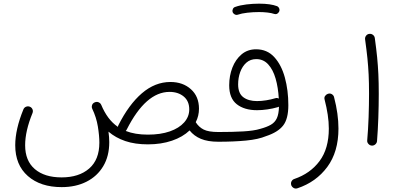

<svg xmlns="http://www.w3.org/2000/svg" viewBox="-20 -785 2222 1070"><path d="M64.9 24.4Q64.9 -64 110.4 -175.3Q114.7 -186 125.2 -190.2Q135.7 -194.3 146 -190.4Q156.2 -186.5 160.9 -176.3Q165.5 -166 161.1 -154.8Q120.1 -54.7 120.1 24.4Q120.1 111.3 174.3 157.5Q228.5 203.6 323.2 203.6Q419.9 203.6 476.8 154.3Q533.7 105 533.7 10.3Q533.7 -28.8 525.4 -79.8Q517.1 -130.9 493.7 -179.7Q490.7 -186.5 491.7 -193.4Q493.7 -209 508.3 -214.8Q510.7 -215.8 513.2 -216.3Q524.9 -219.2 534.7 -211.9Q534.7 -211.9 535.2 -211.9Q535.6 -211.4 536.1 -211.4Q541.5 -207 544.4 -200.2Q561 -160.2 583.7 -129.6Q606.4 -99.1 636.7 -78.1Q637.2 -82 639.2 -85.9Q697.8 -202.6 771 -265.4Q844.2 -328.1 929.7 -328.1Q999 -328.1 1043.9 -287.8Q1088.9 -247.6 1088.9 -179.2Q1088.9 -138.7 1070.8 -104Q1087.9 -76.7 1115 -63Q1142.1 -49.3 1196.8 -49.3H1197.3Q1208.5 -49.3 1216.3 -41.3Q1224.1 -33.2 1224.1 -22Q1224.1 -10.7 1216.3 -2.9Q1208.5 4.9 1197.3 4.9H1196.8Q1138.2 4.9 1099.6 -11.2Q1061 -27.3 1036.6 -58.1Q998.5 -21.5 938.5 -1Q878.4 19.5 804.2 19.5Q732.4 19.5 678.5 1.2Q624.5 -17.1 584.5 -51.3Q588.9 -20 588.9 7.3Q588.9 85 555.4 141.1Q522 197.3 462.2 227.5Q402.3 257.8 323.7 257.8Q205.6 257.8 135.3 196Q64.9 134.3 64.9 24.4ZM686.5 -63.5Q684.1 -58.6 680.7 -55.2Q732.4 -34.7 804.2 -34.7Q874.5 -34.7 926.3 -52.7Q978 -70.8 1006.3 -102.8Q1034.7 -134.8 1034.7 -175.3Q1034.7 -221.7 1003.7 -247.3Q972.7 -272.9 924.8 -272.9Q792.5 -272.9 686.5 -63.5Z M1170.4 -22Q1170.4 -33.2 1178.2 -41.3Q1186 -49.3 1197.3 -49.3Q1275.9 -49.3 1335.7 -52.7Q1395.5 -56.2 1430.2 -66.9Q1466.8 -76.7 1489.5 -89.8Q1512.2 -103 1522.9 -126.2Q1533.7 -149.4 1534.7 -190.4Q1531.7 -189 1528.8 -188Q1500.5 -179.7 1470 -175.3Q1439.5 -170.9 1412.6 -170.9Q1341.8 -170.9 1299.6 -204.1Q1257.3 -237.3 1257.3 -309.6Q1257.3 -362.8 1275.1 -408.4Q1293 -454.1 1326.4 -482.2Q1359.9 -510.3 1407.2 -510.3Q1468.8 -510.3 1508.5 -466.8Q1548.3 -423.3 1567.6 -352.5Q1586.9 -281.7 1586.9 -198.7Q1586.9 -122.1 1557.6 -85Q1528.3 -47.9 1462.9 -26.4Q1419.9 -8.3 1351.6 -1.7Q1283.2 4.9 1197.3 4.9Q1186 4.9 1178.2 -2.9Q1170.4 -10.7 1170.4 -22ZM1307.1 -314.9Q1307.1 -265.1 1335.7 -243.4Q1364.3 -221.7 1412.6 -221.7Q1436.5 -221.7 1463.9 -226.1Q1491.2 -230.5 1515.1 -237.8Q1524.9 -240.7 1533.7 -235.4Q1530.3 -297.4 1515.9 -347.2Q1501.5 -397 1474.6 -426.3Q1447.8 -455.6 1408.2 -455.6Q1375.5 -455.6 1353 -435.8Q1330.6 -416 1318.8 -383.8Q1307.1 -351.6 1307.1 -314.9ZM1276.4 -718.3Q1273.9 -727.1 1278.1 -735.6Q1282.2 -744.1 1291.5 -746.6Q1317.4 -755.9 1353.3 -760.3Q1389.2 -764.6 1423.8 -764.6Q1487.8 -764.6 1524.4 -750.5Q1533.7 -745.6 1536.6 -736.1Q1539.6 -726.6 1534.2 -717.8Q1523.9 -702.1 1507.8 -707.5Q1494.1 -712.4 1471.2 -715.1Q1448.2 -717.8 1423.8 -717.8Q1390.1 -717.8 1358.2 -714.1Q1326.2 -710.4 1305.2 -703.1Q1295.9 -700.2 1287.4 -705.1Q1278.8 -710 1276.4 -718.3Z M1806.2 -261.7Q1819.3 -266.6 1829.6 -260Q1839.8 -253.4 1841.8 -243.2Q1866.2 -149.9 1866.2 -68.4Q1866.2 61 1804 145.3Q1741.7 229.5 1637.7 264.2Q1625.5 268.1 1616 262.2Q1606.4 256.3 1603 246.6Q1599.6 233.9 1605.2 224.6Q1610.8 215.3 1620.1 212.4Q1709 182.1 1760.7 112.8Q1812.5 43.5 1812.5 -68.4Q1812.5 -105.5 1806.4 -146Q1800.3 -186.5 1789.1 -229.5Q1785.6 -241.7 1791.7 -250.2Q1797.9 -258.8 1806.2 -261.7Z M2014.6 -565.9Q2013.2 -577.1 2020.3 -586.2Q2027.3 -595.2 2038.1 -596.2Q2049.3 -597.7 2058.3 -590.8Q2067.4 -584 2068.8 -572.8Q2077.1 -512.7 2081.8 -465.6Q2086.4 -418.5 2088.6 -371.1Q2090.8 -323.7 2090.8 -261.7Q2090.8 -198.2 2088.4 -128.7Q2085.9 -59.1 2081.1 1.5Q2080.1 12.2 2071.3 19.8Q2062.5 27.3 2051.3 26.4Q2040.5 25.4 2033 16.8Q2025.4 8.3 2026.4 -2.4Q2031.7 -63 2034.2 -132.1Q2036.6 -201.2 2036.6 -263.7Q2036.6 -323.7 2034.4 -369.1Q2032.2 -414.6 2027.6 -460.2Q2022.9 -505.9 2014.6 -565.9Z"/></svg>

Font: Mikhak Light
Style: Regular
Weight: 300
Designer: Amin Abedi
Version: Version 3.3